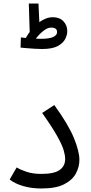

<svg xmlns="http://www.w3.org/2000/svg" viewBox="-20 -1067 517 1093"><path d="M35 -45 75 -114Q95 -101 131 -89Q167 -77 215 -77Q289 -77 320 -99.5Q351 -122 351 -162Q351 -182 342.5 -211.5Q334 -241 306 -291.5Q278 -342 220 -424L289 -469Q369 -359 400.5 -282Q432 -205 432 -157Q432 -117 412 -79.5Q392 -42 345 -18Q298 6 215 6Q160 6 113 -7.5Q66 -21 35 -45ZM219 -788Q201 -788 176.5 -789.5Q152 -791 130 -793Q108 -795 97 -796L99 -854Q105 -853 112 -852.5Q119 -852 127 -851Q137 -869 149 -885L144 -1047H199L204 -941Q222 -954 241.5 -961.5Q261 -969 281 -969Q319 -969 341 -946Q363 -923 363 -889Q363 -869 351.5 -845.5Q340 -822 309 -805Q278 -788 219 -788ZM273 -910Q255 -910 238 -899Q221 -888 206.5 -873Q192 -858 184 -847Q200 -846 212 -846Q261 -846 283 -856.5Q305 -867 305 -884Q305 -898 296 -904Q287 -910 273 -910Z"/></svg>

Font: Go Noto Current
Style: Regular
Weight: 400
Designer: Monotype Design Team
Foundry: Monotype Imaging Inc.
Version: Version 2.007; ttfautohint (v1.8) -l 8 -r 50 -G 200 -x 14 -D